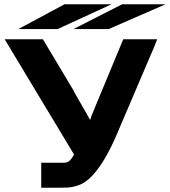

<svg xmlns="http://www.w3.org/2000/svg" viewBox="-20 -879 795 899"><path d="M66 -743 282 -859H502L250 -743ZM324 -743 552 -859H755L489 -743ZM2 -695H181L327 -451H326L340 -426Q394 -333 402 -317Q406 -332 414 -350L430 -389L557 -695H716Q701 -655 685 -620L518 -229Q449 -77 381 -29Q361 -15 338 -8.5Q315 -2 300 -1Q285 0 257 0H173V-117H278Q294 -117 304 -125Q314 -133 327 -155Q261 -264 2 -695Z"/></svg>

Font: Coval
Style: Black
Weight: 1000
Foundry: Context Ltd
Version: Version 001.000